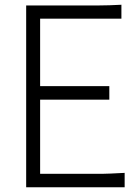

<svg xmlns="http://www.w3.org/2000/svg" viewBox="-20 -793 586 813"><path d="M507.8 0H90.8V-770H401.9Q439.9 -770 494.1 -772.9V-713.9H149.9V-428.2H442.9V-371.1H149.9V-57.1H416Q435.5 -57.1 507.8 -61Z"/></svg>

Font: Junction Light
Style: Regular
Weight: 300
Designer: Caroline Hadilaksono
Foundry: Caroline Hadilaksono
Version: Version 1.002